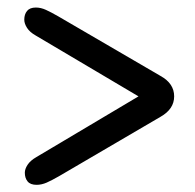

<svg xmlns="http://www.w3.org/2000/svg" viewBox="-20 -604 530 522"><path d="M46 -550.5Q46 -565 53.5 -574.2Q61 -583.5 77.5 -583.5Q91 -583.5 104.8 -577.2Q118.5 -571 138.5 -559.5L416.5 -397.5Q453.5 -377 453.5 -342Q453.5 -307.5 416.5 -286.5L140.5 -125Q120.5 -113.5 106.8 -107.5Q93 -101.5 79.5 -101.5Q62.5 -101.5 55 -110.8Q47.5 -120 47.5 -134.5Q47.5 -144.5 55 -156Q62.5 -167.5 79 -177L356.5 -342L77 -507.5Q61 -516.5 53.5 -528.2Q46 -540 46 -550.5Z"/></svg>

Font: Fraunces 72pt Soft
Style: Bold
Weight: 700
Version: Version 1.000;[b76b70a41]